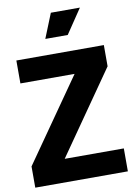

<svg xmlns="http://www.w3.org/2000/svg" viewBox="-104 -1048 775 1113"><g transform="rotate(-10 283.5 -491.5)"><path d="M11 -125 350 -610H31V-745H546V-620L208 -135H556V0H11ZM276 -983H447L350 -839H218Z"/></g></svg>

Font: Evergrow Sans 
Style: ExtraBold
Weight: 800
Foundry: 10Web
Version: Version 1.000